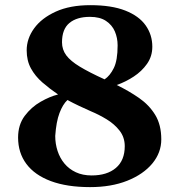

<svg xmlns="http://www.w3.org/2000/svg" viewBox="-20 -728 716 762"><path d="M337.4 14.6Q245.6 14.6 181.6 -9.3Q117.7 -33.2 84.7 -77.4Q51.8 -121.6 51.8 -182.1Q51.8 -232.9 78.1 -268.1Q104.5 -303.2 141.4 -324.2Q178.2 -345.2 210.4 -353Q176.3 -376.5 147.9 -401.1Q119.6 -425.8 102.8 -456.5Q85.9 -487.3 85.9 -528.3Q85.9 -574.7 115.5 -615.5Q145 -656.2 201.4 -681.9Q257.8 -707.5 338.4 -707.5Q422.9 -707.5 477.3 -686Q531.7 -664.6 558.1 -627.2Q584.5 -589.8 584.5 -542.5Q584.5 -504.4 563.5 -474.6Q542.5 -444.8 510.3 -423.8Q478 -402.8 443.4 -390.6Q492.2 -366.7 532.2 -338.9Q572.3 -311 596.2 -271.7Q620.1 -232.4 620.1 -174.8Q620.1 -122.1 584.5 -79.1Q548.8 -36.1 485.1 -10.7Q421.4 14.6 337.4 14.6ZM395 -413.1Q416.5 -427.2 431.6 -457.8Q446.8 -488.3 446.8 -547.9Q446.8 -577.6 435.8 -603.3Q424.8 -628.9 400.6 -645Q376.5 -661.1 336.9 -661.1Q284.7 -661.1 255.4 -636.7Q226.1 -612.3 226.1 -560.1Q226.1 -531.2 242.9 -508.5Q259.8 -485.8 296.9 -463.4Q334 -440.9 395 -413.1ZM343.8 -31.7Q404.8 -31.7 439.9 -61.5Q475.1 -91.3 475.1 -147.9Q475.1 -183.1 454.6 -209.5Q434.1 -235.8 403.1 -254.6Q372.1 -273.4 341.3 -286.1Q317.9 -296.4 294.2 -307.6Q270.5 -318.8 247.6 -331.1Q229 -313.5 216.1 -279.3Q203.1 -245.1 199.2 -188.5Q199.2 -157.2 208.5 -128.9Q217.8 -100.6 235.8 -78.9Q253.9 -57.1 281 -44.4Q308.1 -31.7 343.8 -31.7Z"/></svg>

Font: Gelasio
Style: Bold
Weight: 700
Designer: Eben Sorkin
Foundry: Eben Sorkin
Version: Version 1.008